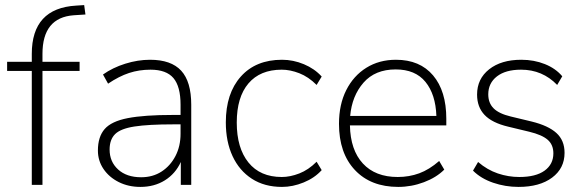

<svg xmlns="http://www.w3.org/2000/svg" viewBox="-20 -727 2298 755"><path d="M105 0V-448H8V-484H105V-515Q105 -695 280 -705L311 -707L316 -670L270 -667Q147 -658 147 -515V-484H293V-448H147V0Z M532 8Q485 8 447 -11Q409 -30 387 -62.5Q365 -95 365 -135Q365 -189 391.5 -219.5Q418 -250 482.5 -262.5Q547 -275 660 -275H690V-315Q690 -387 662 -420Q634 -453 572 -453Q527 -453 487.5 -440Q448 -427 405 -398L385 -434Q423 -461 472.5 -476.5Q522 -492 570 -492Q653 -492 692.5 -449Q732 -406 732 -315V0H691V-90Q670 -44 628.5 -18Q587 8 532 8ZM535 -30Q581 -30 615.5 -52.5Q650 -75 670 -113.5Q690 -152 690 -201V-238H662Q563 -238 508.5 -229.5Q454 -221 432.5 -199.5Q411 -178 411 -139Q411 -91 444.5 -60.5Q478 -30 535 -30Z M1089 8Q1020 8 970.5 -24Q921 -56 894.5 -113Q868 -170 868 -246Q868 -360 927 -426Q986 -492 1089 -492Q1133 -492 1175 -474.5Q1217 -457 1245 -426L1225 -393Q1193 -425 1157 -439Q1121 -453 1088 -453Q1003 -453 957 -399Q911 -345 911 -245Q911 -145 957 -88Q1003 -31 1088 -31Q1121 -31 1157 -45Q1193 -59 1225 -91L1245 -58Q1217 -27 1174 -9.5Q1131 8 1089 8Z M1546 8Q1438 8 1375.5 -58.5Q1313 -125 1313 -240Q1313 -316 1341.5 -372.5Q1370 -429 1420.5 -460.5Q1471 -492 1537 -492Q1631 -492 1683 -430.5Q1735 -369 1735 -260V-234H1356Q1358 -137 1407 -84Q1456 -31 1544 -31Q1589 -31 1628.5 -45.5Q1668 -60 1707 -94L1727 -60Q1696 -29 1647 -10.5Q1598 8 1546 8ZM1536 -454Q1455 -454 1409.5 -402Q1364 -350 1357 -271H1696Q1693 -356 1653 -405Q1613 -454 1536 -454Z M2019 8Q1967 8 1919 -8.5Q1871 -25 1840 -56L1860 -90Q1896 -59 1937.5 -45Q1979 -31 2022 -31Q2087 -31 2121.5 -56Q2156 -81 2156 -124Q2156 -158 2133.5 -177.5Q2111 -197 2061 -209L1978 -229Q1915 -244 1885.5 -275Q1856 -306 1856 -355Q1856 -417 1903.5 -454.5Q1951 -492 2030 -492Q2080 -492 2122.5 -475Q2165 -458 2191 -427L2171 -393Q2113 -453 2029 -453Q1968 -453 1934 -426.5Q1900 -400 1900 -356Q1900 -322 1921 -301Q1942 -280 1988 -269L2071 -249Q2136 -233 2168 -204Q2200 -175 2200 -126Q2200 -65 2151 -28.5Q2102 8 2019 8Z"/></svg>

Font: Nunito Sans ExtraLight
Style: Regular
Weight: 200
Designer: Vernon Adams
Foundry: Vernon Adams
Version: Version 3.006; ttfautohint (v1.8.3)